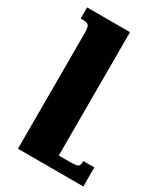

<svg xmlns="http://www.w3.org/2000/svg" viewBox="-188 -577 807 926"><g transform="rotate(30 216.0 -113.5)"><path d="M432 159V265H68V-381Q68 -413 59.5 -421.5Q51 -430 28 -430H16V-492H255V195H321Q341 195 352 192.5Q363 190 367 182.5Q371 175 371 159Z"/></g></svg>

Font: Noto Serif Armenian Black
Style: Regular
Weight: 900
Version: Version 2.007